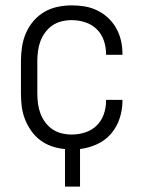

<svg xmlns="http://www.w3.org/2000/svg" viewBox="-20 -548 540 715"><path d="M222 147V7Q197 5 173.5 -3Q150 -11 130.5 -25.5Q111 -40 96.5 -60.5Q82 -81 73 -104Q64 -127 61 -151Q58 -175 58 -200V-320Q58 -347 62 -373.5Q66 -400 76.5 -424.5Q87 -449 104.5 -469.5Q122 -490 145 -503.5Q168 -517 194.5 -522.5Q221 -528 247 -528Q272 -528 296 -524Q320 -520 342.5 -509Q365 -498 383 -481Q401 -464 413 -442.5Q425 -421 430.5 -397Q436 -373 436 -348V-344H375V-347Q375 -373 366.5 -397.5Q358 -422 340 -439.5Q322 -457 297.5 -465Q273 -473 247 -473Q228 -473 209.5 -468.5Q191 -464 175.5 -453.5Q160 -443 148.5 -427.5Q137 -412 130.5 -394.5Q124 -377 121.5 -358Q119 -339 119 -320V-200Q119 -181 121.5 -162Q124 -143 130.5 -125.5Q137 -108 148.5 -92.5Q160 -77 175.5 -66.5Q191 -56 209.5 -51.5Q228 -47 247 -47Q273 -47 297.5 -55Q322 -63 340 -80.5Q358 -98 366.5 -122.5Q375 -147 375 -173V-176H436V-172Q436 -139 425.5 -107Q415 -75 393.5 -50Q372 -25 341.5 -11Q311 3 278 7V147Z"/></svg>

Font: Iosevka Fixed Light
Style: Regular
Weight: 300
Monospace: yes
Designer: Belleve Invis
Foundry: Belleve Invis
Version: Version 32.3.0